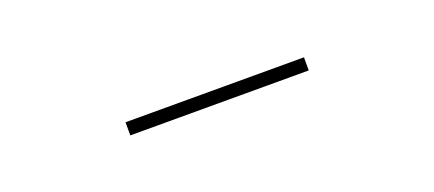

<svg xmlns="http://www.w3.org/2000/svg" viewBox="-11 -800 622 275"><g transform="rotate(-20 300.0 -662.0)"><path d="M164 -672H436V-652H164Z"/></g></svg>

Font: Montserrat
Style: Regular
Weight: 400
Designer: Julieta Ulanovsky
Foundry: Julieta Ulanovsky
Version: Version 8.000